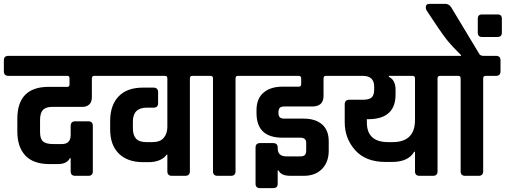

<svg xmlns="http://www.w3.org/2000/svg" viewBox="-50 -913 2626 997"><path d="M203 -462H300Q311 -462 311 -475V-506Q311 -519 300 -519H-6Q-30 -519 -30 -543V-600Q-30 -623 -6 -623H489Q513 -623 513 -600V-543Q513 -519 489 -519H439Q427 -519 427 -505V-408Q427 -383 413.5 -370.5Q400 -358 377 -358H221Q188 -358 173 -342Q158 -326 158 -290V-227Q158 -192 173.5 -178.5Q189 -165 226 -165H272Q317 -165 317 -213V-260Q317 -283 341 -283H408Q432 -283 432 -260V-23Q432 0 408 0H341Q317 0 317 -23V-92H313Q298 -61 250 -61H207Q123 -61 81.5 -105.5Q40 -150 40 -230V-296Q40 -462 203 -462Z M936 -505V-24Q936 0 912 0H842Q819 0 819 -24V-110H815Q805 -93 780 -82Q755 -71 723 -71H693Q612 -71 567 -115.5Q522 -160 522 -241V-288Q523 -368 566.5 -413Q610 -458 692 -458H747Q771 -458 771 -434V-377Q771 -354 747 -354H713Q640 -354 640 -282V-247Q640 -211 656.5 -193Q673 -175 711 -175H741Q782 -175 800.5 -197.5Q819 -220 819 -254V-505Q819 -519 807 -519H477Q453 -519 453 -543V-600Q453 -623 477 -623H1002Q1026 -623 1026 -600V-543Q1026 -519 1002 -519H948Q936 -519 936 -505Z M1149 0H1080Q1056 0 1056 -23V-505Q1056 -519 1044 -519H990Q966 -519 966 -543V-600Q966 -623 990 -623H1239Q1263 -623 1263 -600V-543Q1263 -519 1239 -519H1185Q1173 -519 1173 -505V-23Q1173 0 1149 0Z M1510 -198H1417Q1282 -198 1282 -326V-341Q1282 -401 1318.5 -432Q1355 -463 1417 -463H1502Q1514 -463 1514 -477V-505Q1514 -519 1502 -519H1227Q1203 -519 1203 -542V-600Q1203 -623 1227 -623H1706Q1730 -623 1730 -600V-542Q1730 -519 1706 -519H1642Q1630 -519 1630 -505V-415Q1630 -360 1571 -360H1426Q1409 -360 1402.5 -352.5Q1396 -345 1396 -328V-324Q1396 -297 1426 -297H1527Q1588 -297 1622.5 -267Q1657 -237 1657 -179V-131Q1657 -71 1622 -35.5Q1587 0 1527 0H1458Q1410 0 1396 -28H1392V41Q1392 64 1368 64H1301Q1277 64 1277 41V-147Q1277 -170 1301 -170H1368Q1392 -170 1392 -147V-143Q1392 -101 1437 -101H1510Q1527 -101 1533.5 -108.5Q1540 -116 1540 -133V-171Q1540 -198 1510 -198Z M2093 -519H1969V-514Q2004 -498 2004 -447V-422Q2004 -294 1861 -294H1855V-277Q1855 -175 1966 -175H1988Q2105 -175 2105 -290V-505Q2105 -519 2093 -519ZM1893 -448V-463Q1893 -519 1834 -519H1694Q1670 -519 1670 -543V-601Q1670 -623 1694 -623H2288Q2312 -623 2312 -600V-543Q2312 -519 2288 -519H2234Q2222 -519 2222 -505V-23Q2222 0 2198 0H2129Q2105 0 2105 -23V-125H2101Q2070 -72 1985 -72H1952Q1849 -72 1794.5 -133Q1740 -194 1740 -278V-371Q1740 -395 1764 -395H1834Q1867 -395 1880 -407Q1893 -419 1893 -448Z M2453 -838H2534Q2556 -838 2556 -816V-744Q2556 -721 2534 -721H2453Q2431 -721 2431 -744V-816Q2431 -838 2453 -838ZM2460 -623H2525Q2549 -623 2549 -600V-543Q2549 -519 2525 -519H2471Q2459 -519 2459 -505V-23Q2459 0 2435 0H2366Q2342 0 2342 -23V-505Q2342 -519 2330 -519H2276Q2252 -519 2252 -543V-600Q2252 -623 2276 -623H2344V-627Q2310 -661 2306 -665.5Q2302 -670 2288 -685.5Q2274 -701 2266 -712Q2237 -749 2167 -856Q2161 -865 2161 -874Q2161 -893 2180 -893H2261Q2282 -893 2293 -875Q2437 -635 2440 -631Q2447 -623 2460 -623Z"/></svg>

Font: Rajdhani
Style: Bold
Weight: 700
Designer: Satya Rajpurohit, Jyotish Sonowal
Foundry: Indian Type Foundry
Version: Version 1.201 February 1, 2022